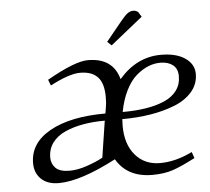

<svg xmlns="http://www.w3.org/2000/svg" viewBox="-48 -683 811 741"><g transform="rotate(-5 357.5 -312.0)"><path d="M58.1 -78.1Q58.1 -156.2 137.5 -200.7Q216.8 -245.1 353 -245.1L356.9 -269Q359.9 -283.7 359.9 -309.1Q359.9 -361.3 337.4 -385.7Q314.9 -410.2 269 -410.2Q227.1 -410.2 152.8 -371.1L144 -394Q252.9 -456.1 303.2 -456.1Q400.4 -456.1 422.9 -372.1Q491.7 -452.1 585.9 -452.1Q645 -452.1 679.4 -428.5Q713.9 -404.8 713.9 -367.2Q713.9 -328.1 688.5 -298.3Q663.1 -268.6 619.9 -251.5Q576.7 -234.4 525.4 -226.1Q474.1 -217.8 416 -217.8Q415 -205.6 415 -191.9Q415 -120.1 451.2 -78.1Q487.3 -36.1 546.9 -36.1Q606.9 -36.1 671.9 -67.9L680.2 -43.9Q626 -15.6 592.3 -4.4Q558.6 6.8 513.2 6.8Q416.5 6.8 374 -65.9Q234.9 6.8 150.9 6.8Q106.9 6.8 82.5 -16.8Q58.1 -40.5 58.1 -78.1ZM126 -94.2Q126 -70.3 142.1 -53.7Q158.2 -37.1 196.8 -37.1Q227.5 -37.1 263.9 -49.6Q300.3 -62 326.2 -76.2L348.1 -217.8Q302.2 -217.8 263.7 -210.9Q225.1 -204.1 193.6 -189.9Q162.1 -175.8 144 -151.4Q126 -127 126 -94.2ZM383.8 -520 446.8 -597.2Q462.4 -616.2 472.7 -623.5Q482.9 -630.9 495.1 -630.9Q499.5 -630.9 503.9 -629.2Q508.3 -627.4 510.7 -626L513.2 -624L524.9 -605L399.9 -504.9ZM419.9 -245.1Q469.7 -245.1 510 -251.5Q550.3 -257.8 581.8 -271.5Q613.3 -285.2 630.6 -308.6Q647.9 -332 647.9 -363.8Q647.9 -393.1 629.4 -407.5Q610.8 -421.9 581.1 -421.9Q557.1 -421.9 533.7 -412.4Q510.3 -402.8 487.3 -383.1Q464.4 -363.3 446.5 -327.6Q428.7 -292 419.9 -245.1Z"/></g></svg>

Font: Dehuti
Style: Italic
Weight: 400
Version: Version 1.2